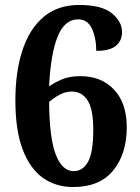

<svg xmlns="http://www.w3.org/2000/svg" viewBox="-20 -744 565 774"><path d="M275 10Q205 10 153 -27Q101 -64 71.5 -141Q42 -218 42 -340Q42 -455 70.5 -541.5Q99 -628 156 -676Q213 -724 299 -724Q390 -724 431 -690.5Q472 -657 472 -614Q472 -581 448 -560Q424 -539 368 -539Q368 -591 350.5 -628.5Q333 -666 295 -666Q240 -666 212 -595.5Q184 -525 178 -396Q201 -412 231 -424.5Q261 -437 304 -437Q389 -437 440 -382.5Q491 -328 491 -231Q491 -124 436.5 -57Q382 10 275 10ZM277 -54Q314 -54 335 -92Q356 -130 356 -221Q356 -304 333 -339.5Q310 -375 270 -375Q243 -375 219 -361.5Q195 -348 178 -333Q179 -187 205 -120.5Q231 -54 277 -54Z"/></svg>

Font: Noto Serif Khmer SemiCondensed
Style: Bold
Weight: 700
Width: 4
Designer: Danh Hong and the Monotype Design Team
Foundry: Monotype Imaging Inc.
Version: Version 2.004; ttfautohint (v1.8.4.7-5d5b)